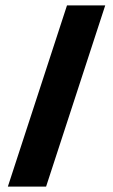

<svg xmlns="http://www.w3.org/2000/svg" viewBox="-20 -688 417 708"><path d="M150 0 368 -668H227L9 0Z"/></svg>

Font: Gantari ExtraBold
Style: Regular
Weight: 800
Designer: Anugrah Pasau
Foundry: Lafontype
Version: Version 1.000